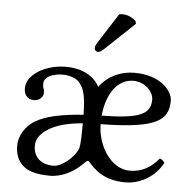

<svg xmlns="http://www.w3.org/2000/svg" viewBox="-50 -723 787 784"><g transform="rotate(5 343.5 -331.5)"><path d="M265 -384C288 -360 297 -329 298 -250C211 -244 145 -231 102 -205C66 -184 39 -142 39 -102C39 -60 54 -28 88 -8C110 4 146 10 182 10C219 10 270 -5 316 -52C328 -64 332 -68 340 -59C361 -35 400 10 491 10C557 10 615 -29 644 -83C641 -88 633 -98 624 -99C594 -64 559 -39 505 -39C430 -39 371 -128 371 -218C602 -221 648 -258 648 -339C648 -373 604 -439 490 -439C433 -439 381 -414 348 -369C311 -436 234 -439 210 -439C128 -439 50 -395 50 -337C50 -317 59 -292 90 -292C115 -292 129 -309 129 -325C129 -332 128 -339 126 -343C124 -346 123 -353 123 -363C123 -392 161 -406 200 -406C221 -406 250 -399 265 -384ZM298 -215C298 -165 297 -132 293 -113C278 -73 226 -32 194 -32C138 -32 111 -64 111 -107C111 -130 123 -152 148 -170C179 -193 229 -210 298 -215ZM372 -253C380 -338 421 -406 489 -406C537 -406 572 -368 572 -336C572 -275 525 -255 372 -253ZM407 -671 331 -552C323 -539 320 -535 320 -524C320 -517 327 -511 334 -511C341 -511 349 -515 364 -530L479 -639L476 -650C453 -672 427 -673 421 -673C416 -673 410 -672 407 -671Z"/></g></svg>

Font: Libertinus Math
Style: Regular
Weight: 400
Designer: Philipp H. Poll, Khaled Hosny
Foundry: Caleb Maclennan
Version: Version 7.050;RELEASE